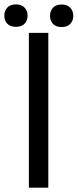

<svg xmlns="http://www.w3.org/2000/svg" viewBox="-52 -862 357 882"><path d="M169.9 0H80.6V-710.9H169.9ZM191.2 -752.4Q177.7 -767.1 177.7 -789.1Q177.7 -811 191.2 -826.2Q204.6 -841.3 231 -841.3Q257.3 -841.3 271 -826.2Q284.7 -811 284.7 -789.1Q284.7 -767.1 271 -752.4Q257.3 -737.8 231 -737.8Q204.6 -737.8 191.2 -752.4ZM-18.8 -753.4Q-32.2 -768.1 -32.2 -790Q-32.2 -812 -18.8 -826.9Q-5.4 -841.8 21 -841.8Q47.4 -841.8 61 -826.9Q74.7 -812 74.7 -790Q74.7 -768.1 61 -753.4Q47.4 -738.8 21 -738.8Q-5.4 -738.8 -18.8 -753.4Z"/></svg>

Font: MAUL Condensed
Style: Condensed Regular
Weight: 400
Designer: MAUL
Version: Version 1.0; 2020; ttfautohint (v1.8.3)